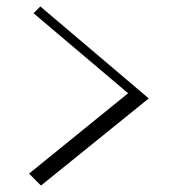

<svg xmlns="http://www.w3.org/2000/svg" viewBox="-20 -603 545 595"><path d="M105 -583 84 -562 377 -314 70 -65 107 -28 441 -298Z"/></svg>

Font: Space Cowgirl
Style: Regular
Weight: 400
Designer: Valery Marier
Foundry: Valery Marier
Version: Version 1.000;hotconv 1.0.109;makeotfexe 2.5.65596